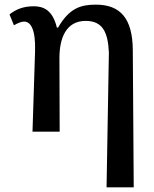

<svg xmlns="http://www.w3.org/2000/svg" viewBox="-20 -567 664 827"><path d="M439 240H556L552 -352C551 -488 498 -547 393 -547C329 -547 279 -533 230 -448H225C207 -523 168 -540 125 -540C79 -540 48 -526 21 -505L40 -458C57 -468 72 -474 84 -474C111 -474 134 -443 131 -346L120 0H237L236 -317C236 -402 264 -477 349 -477C423 -477 445 -427 449 -341Z"/></svg>

Font: Noto Serif Medium
Style: Regular
Weight: 500
Designer: Monotype Design Team
Foundry: Monotype Imaging Inc.
Version: Version 2.013